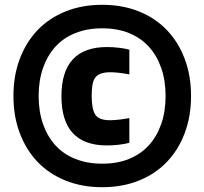

<svg xmlns="http://www.w3.org/2000/svg" viewBox="-20 -770 852 800"><path d="M426 -164Q236 -164 236 -369Q236 -574 426 -574Q450 -574 475.5 -571Q501 -568 519 -563V-460Q492 -465 472.5 -467Q453 -469 441 -469Q416 -469 400.5 -463.5Q385 -458 376.5 -446Q368 -434 365 -415Q362 -396 362 -370Q362 -317 376.5 -293Q391 -269 439 -269Q450 -269 471 -271Q492 -273 519 -278V-175Q501 -170 475.5 -167Q450 -164 426 -164ZM406 10Q322 10 253.5 -17.5Q185 -45 137 -95Q89 -145 62.5 -215Q36 -285 36 -370Q36 -455 62.5 -525Q89 -595 137 -645Q185 -695 253.5 -722.5Q322 -750 406 -750Q490 -750 558.5 -722.5Q627 -695 675 -645Q723 -595 749.5 -525Q776 -455 776 -370Q776 -285 749.5 -215Q723 -145 675 -95Q627 -45 558.5 -17.5Q490 10 406 10ZM406 -88Q469 -88 518 -108Q567 -128 600.5 -165Q634 -202 652 -254Q670 -306 670 -370Q670 -434 652 -486Q634 -538 600.5 -575Q567 -612 518 -632Q469 -652 406 -652Q343 -652 293.5 -632Q244 -612 210.5 -575Q177 -538 159 -486Q141 -434 141 -370Q141 -306 159 -254Q177 -202 210.5 -165Q244 -128 293.5 -108Q343 -88 406 -88Z"/></svg>

Font: Encode Sans Wide
Style: Black
Weight: 900
Designer: Pablo Impallari, Andres Torresi
Foundry: Pablo Impallari, Andres Torresi
Version: Version 1.000; ttfautohint (v1.00) -l 8 -r 50 -G 200 -x 14 -